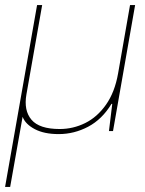

<svg xmlns="http://www.w3.org/2000/svg" viewBox="-37 -516 572 756"><path d="M-17 220 109 -496H129L67 -144Q56 -81 87 -44.5Q118 -8 198 -8Q251 -8 298.5 -31.5Q346 -55 380.5 -104Q415 -153 428 -227L475 -496H495L408 0H392L405 -107H402Q365 -46 310 -17Q255 12 194 12Q137 12 100 -7.5Q63 -27 52 -56L3 220Z"/></svg>

Font: DM Sans 28pt Thin
Style: Italic
Weight: 250
Italic angle: -10°
Version: Version 4.004;gftools[0.9.30]